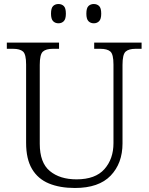

<svg xmlns="http://www.w3.org/2000/svg" viewBox="-20 -926 740 956"><path d="M353 10Q278 10 223.5 -12.5Q169 -35 139.5 -84.5Q110 -134 110 -215V-605Q110 -656 94.5 -669.5Q79 -683 45 -683H14V-714H274V-683H243Q209 -683 193.5 -669Q178 -655 178 -603V-210Q178 -116 228 -74.5Q278 -33 361 -33Q455 -33 500 -84Q545 -135 545 -213V-605Q545 -656 529.5 -669.5Q514 -683 479 -683H449V-714H685V-683H655Q621 -683 605.5 -669Q590 -655 590 -603V-212Q590 -113 531 -51.5Q472 10 353 10ZM447 -810Q431 -810 420.5 -820.5Q410 -831 410 -858Q410 -886 420.5 -896Q431 -906 447 -906Q463 -906 473.5 -896Q484 -886 484 -858Q484 -831 473.5 -820.5Q463 -810 447 -810ZM271 -810Q255 -810 244.5 -820.5Q234 -831 234 -858Q234 -886 244.5 -896Q255 -906 271 -906Q287 -906 297.5 -896Q308 -886 308 -858Q308 -831 297.5 -820.5Q287 -810 271 -810Z"/></svg>

Font: Noto Serif Hentaigana Light
Style: Regular
Weight: 300
Designer: Kazuhiro Yamada
Foundry: nipponia
Version: Version 1.000; ttfautohint (v1.8.4.7-5d5b)